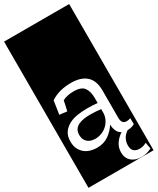

<svg xmlns="http://www.w3.org/2000/svg" viewBox="-288 -994 1055 1285"><g transform="rotate(-30 239.5 -352.0)"><path d="M-12 -917H491V213H-12ZM470 143Q445 158 416 158Q390 158 374 144.5Q358 131 358 99Q358 76 368.5 53Q379 30 407 10Q441 9 464 -5L463 -51Q449 -45 433 -45Q395 -45 395 -93V-305Q395 -380 354.5 -417Q314 -454 236 -454Q192 -454 153 -444Q114 -434 79 -411L63 -308L121 -301L138 -378Q158 -388 179.5 -392Q201 -396 224 -396Q284 -396 304.5 -366Q325 -336 325 -288V-248Q307 -250 286.5 -251Q266 -252 246 -252Q208 -252 171 -246.5Q134 -241 104.5 -225.5Q75 -210 56.5 -183.5Q38 -157 38 -115Q38 -79 51 -55Q64 -31 83.5 -16.5Q103 -2 127 4Q151 10 173 10Q227 10 265.5 -18Q304 -46 325 -82V-80Q326 -51 336 -30Q346 -9 366 1Q335 21 315 50.5Q295 80 295 118Q295 161 323.5 186.5Q352 212 400 212Q423 212 442.5 206.5Q462 201 479 192ZM325 -167Q323 -140 311 -118Q299 -96 281 -80.5Q263 -65 240 -56.5Q217 -48 194 -48Q179 -48 164.5 -51.5Q150 -55 138 -64Q126 -73 118.5 -87.5Q111 -102 111 -123Q111 -149 122 -165Q133 -181 151.5 -190Q170 -199 193.5 -202.5Q217 -206 242 -206Q265 -206 285.5 -204.5Q306 -203 325 -201Z"/></g></svg>

Font: Zilla Slab Regular Highlight
Style: Regular
Weight: 410
Designer: Typotheque Type Foundry
Foundry: Typotheque type foundry
Version: Version 1.0; 2017